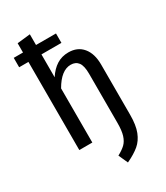

<svg xmlns="http://www.w3.org/2000/svg" viewBox="-231 -844 993 1149"><g transform="rotate(-30 265.0 -269.0)"><path d="M454 -378V-31Q454 41 436.5 85.5Q419 130 387 157Q355 184 300 210L271 146Q306 127 325 108.5Q344 90 354 58.5Q364 27 364 -27V-366Q364 -421 346.5 -444.5Q329 -468 295 -468Q229 -468 175 -374V0H85V-609H21V-674H85V-738L175 -748V-674H313V-609H175V-451Q203 -494 238.5 -516.5Q274 -539 320 -539Q383 -539 418.5 -496Q454 -453 454 -378Z"/></g></svg>

Font: Fira Sans Condensed
Style: Regular
Weight: 400
Width: 3
Designer: bBox Type GmbH & Carrois Corporate GbR & Edenspiekermann AG
Foundry: bBox Type GmbH & Carrois Corporate GbR & Edenspiekermann AG
Version: Version 4.301